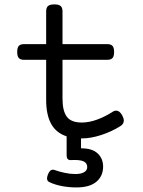

<svg xmlns="http://www.w3.org/2000/svg" viewBox="-20 -610 640 861"><path d="M535.2 -69.3Q535.2 -53.7 519 -43.9Q481 -20 434.1 -4.6Q387.2 10.7 346.7 10.7H343.3V55.2Q392.6 54.7 417.5 77.6Q442.4 100.6 442.4 137.2Q442.4 179.7 412.1 205.1Q381.8 230.5 322.8 230.5Q289.6 230.5 258.3 224.6Q227.1 218.8 202.1 207Q190.9 202.1 190.9 189.9Q190.9 183.1 194.8 172.9Q203.1 150.9 217.3 150.9Q221.2 150.9 223.6 151.9Q244.6 159.7 269.8 165Q294.9 170.4 317.9 170.4Q342.8 170.4 356.9 162.4Q371.1 154.3 371.1 139.2Q371.1 123 357.9 115.2Q344.7 107.4 314.5 107.4L295.4 107.9Q288.1 107.9 283.4 102.8Q278.8 97.7 278.8 86.4V1.5Q231.4 -14.2 209.2 -54.9Q187 -95.7 187 -161.6V-341.8H87.9Q71.3 -341.8 64.2 -349.9Q57.1 -357.9 57.1 -377Q57.1 -396 64.2 -404.1Q71.3 -412.1 87.9 -412.1H187V-558.6Q187 -575.7 195.3 -583Q203.6 -590.3 223.6 -590.3Q243.7 -590.3 252 -583Q260.3 -575.7 260.3 -558.6V-412.1H460.9Q477.5 -412.1 484.6 -404.1Q491.7 -396 491.7 -377Q491.7 -357.9 484.6 -349.9Q477.5 -341.8 460.9 -341.8H260.3V-168Q260.3 -112.3 279.8 -86.4Q299.3 -60.5 346.7 -60.5Q379.4 -60.5 415.5 -73.7Q451.7 -86.9 485.4 -108.9Q492.2 -113.8 500.5 -113.8Q517.1 -113.8 528.8 -91.3Q535.2 -78.6 535.2 -69.3Z"/></svg>

Font: Courier Prime Code
Style: Regular
Weight: 400
Designer: Alan Dague-Greene
Foundry: Quote-Unquote Apps
Version: Version 3.0318